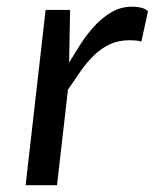

<svg xmlns="http://www.w3.org/2000/svg" viewBox="-20 -547 458 567"><path d="M114.7 -517.6H187L184.1 -362.3Q199.2 -387.2 217.5 -416Q235.8 -444.8 258.5 -469.7Q281.2 -494.6 309.1 -511Q336.9 -527.3 371.1 -527.3Q384.8 -527.3 397.2 -524.2Q409.7 -521 417 -513.7L397.5 -424.3Q388.7 -426.8 380.1 -427.5Q371.6 -428.2 363.3 -428.2Q330.1 -428.2 304.9 -416.5Q279.8 -404.8 258.8 -384.8Q237.8 -364.7 219.2 -338.4Q200.7 -312 180.7 -282.2L148.4 0H55.7Z"/></svg>

Font: Proza Libre
Style: Italic
Weight: 400
Designer: Jasper de Waard
Foundry: Jasper de Waard
Version: Version 1.000; ttfautohint (v1.4.1.8-43bc)